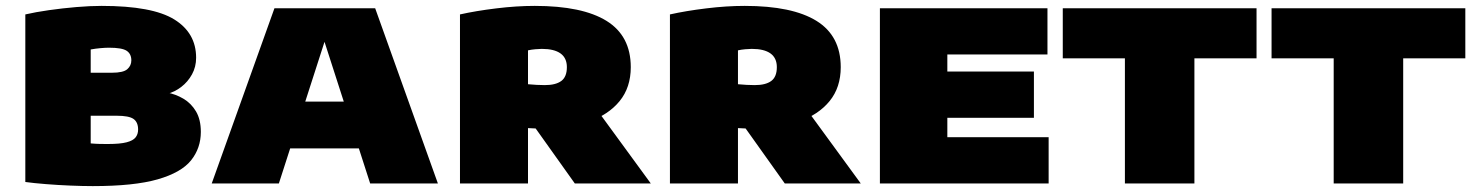

<svg xmlns="http://www.w3.org/2000/svg" viewBox="-20 -623 5007 652"><path d="M295 9Q261 9 218.8 7.2Q176.5 5.5 135.8 2.2Q95 -1 66 -5V-574Q100.5 -582 146.2 -588.5Q192 -595 239 -599Q286 -603 325 -603Q497.5 -603 571.8 -557Q646 -511 646 -427Q646 -396 632 -370.5Q618 -345 595.5 -327.8Q573 -310.5 547 -304L546 -309Q576 -303.5 602.5 -288Q629 -272.5 645.5 -244.8Q662 -217 662 -175Q662 -120 628.8 -78.5Q595.5 -37 515.5 -14Q435.5 9 295 9ZM347 -134Q388 -134 410 -139.8Q432 -145.5 440.5 -156.5Q449 -167.5 449 -183Q449 -208 433.5 -219Q418 -230 376 -230H265V-376H360Q398.5 -376 412.2 -388Q426 -400 426 -418Q426 -440 410.2 -450.5Q394.5 -461 350 -461Q338 -461 321.2 -459.5Q304.5 -458 288 -455V-136Q305.5 -134.5 320 -134.2Q334.5 -134 347 -134Z M699 0 912 -595H1254L1467 0H1237L1072 -512H1092L927 0ZM922 -119 976 -278H1189L1242 -119Z M1542 0V-574Q1595.5 -586 1664.8 -594.5Q1734 -603 1796 -603Q1957.5 -603 2039.8 -552Q2122 -501 2122 -395Q2122 -326 2084 -279.5Q2046 -233 1978 -209.5Q1910 -186 1820 -186Q1810.5 -186 1797.8 -186.8Q1785 -187.5 1773 -188V0ZM1932 0 1739 -271H1992L2190 0ZM1830 -334Q1867 -334 1886 -348Q1905 -362 1905 -395Q1905 -426 1883.5 -441.5Q1862 -457 1820 -457Q1812.5 -457 1798 -455.8Q1783.5 -454.5 1773 -452V-337Q1789 -335.5 1802 -334.8Q1815 -334 1830 -334Z M2255 0V-574Q2308.5 -586 2377.8 -594.5Q2447 -603 2509 -603Q2670.5 -603 2752.8 -552Q2835 -501 2835 -395Q2835 -326 2797 -279.5Q2759 -233 2691 -209.5Q2623 -186 2533 -186Q2523.5 -186 2510.8 -186.8Q2498 -187.5 2486 -188V0ZM2645 0 2452 -271H2705L2903 0ZM2543 -334Q2580 -334 2599 -348Q2618 -362 2618 -395Q2618 -426 2596.5 -441.5Q2575 -457 2533 -457Q2525.5 -457 2511 -455.8Q2496.5 -454.5 2486 -452V-337Q2502 -335.5 2515 -334.8Q2528 -334 2543 -334Z M2968 0V-595H3537V-438H3197V-157H3541V0ZM3081 -223V-380H3491V-223Z M3800 0V-425H3589V-595H4247V-425H4036V0Z M4509 0V-425H4298V-595H4956V-425H4745V0Z"/></svg>

Font: Encode Sans SC Expanded Black
Style: Regular
Weight: 900
Width: 7
Designer: Multiple Designers
Foundry: Impallari Type
Version: Version 3.002